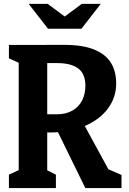

<svg xmlns="http://www.w3.org/2000/svg" viewBox="-20 -959 660 979"><path d="M193.8 -376.2H269Q316.1 -376.2 349 -395Q382 -413.8 398.7 -446.8Q415.3 -479.8 415.3 -521.5Q415.3 -582.8 378.8 -610Q342.3 -637.3 271.1 -637.3H181.3V-730L308.5 -730.2Q400.9 -730.2 459.5 -706.6Q518.2 -682.9 545.3 -639.2Q572.4 -595.5 572.4 -533.5Q572.4 -461.2 529.3 -404.2Q486.2 -347.3 409.5 -315.4Q332.8 -283.5 235.6 -283.5H193.8ZM25.5 -68.5 108.2 -106.6 75.4 -50.4V-680.4L108.2 -623.8L25.5 -661.5V-730H220.8V-50.8L188.2 -106.6L265 -68.5V0H25.5ZM262.8 -311 392.2 -353.7 550.8 -62.4 511.2 -105.4 599.5 -66.8V0H415.1ZM224.8 -812.5H395.2L493.9 -939.4H397.2L310 -874.8L222.8 -939.4H126.1Z"/></svg>

Font: Monaspace Xenon Var
Style: Regular
Weight: 400
Designer: Riley Cran and the Lettermatic Team
Version: Version 1.000 (Monaspace Xenon Var)